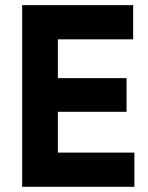

<svg xmlns="http://www.w3.org/2000/svg" viewBox="-20 -720 570 740"><path d="M203.1 -131.8Q276.4 -131.8 498 -131.8Q498 -98.6 498 0Q389.6 0 65.4 0Q65.4 -174.8 65.4 -700.2Q171.9 -700.2 493.2 -700.2Q493.2 -667 493.2 -568.4Q420.9 -568.4 203.1 -568.4Q203.1 -530.3 203.1 -418.9Q269.5 -418.9 467.8 -418.9Q467.8 -386.7 467.8 -289.1Q401.4 -289.1 203.1 -289.1Q203.1 -250 203.1 -131.8Z"/></svg>

Font: LeFont
Style: Regular
Weight: 700
Designer: Leryon MEDIA
Version: Version 1.0